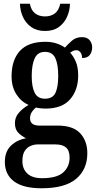

<svg xmlns="http://www.w3.org/2000/svg" viewBox="-20 -772 519 1029"><path d="M203 237Q104 237 55 200Q6 163 6 96Q6 40 39 8.5Q72 -23 120 -31Q98 -41 79 -59.5Q60 -78 60 -112Q60 -143 80 -166.5Q100 -190 133 -210Q93 -227 67.5 -267Q42 -307 42 -363Q42 -450 86.5 -499Q131 -548 223 -548Q256 -548 282 -539.5Q308 -531 328 -517Q343 -534 365 -553.5Q387 -573 419 -573Q447 -573 460.5 -556.5Q474 -540 474 -518Q474 -496 462 -478.5Q450 -461 420 -461Q420 -480 411 -491.5Q402 -503 390 -503Q379 -503 371 -499Q363 -495 356 -490Q374 -470 386.5 -441Q399 -412 399 -367Q399 -290 356 -240Q313 -190 223 -190Q213 -190 197.5 -191.5Q182 -193 173 -196Q162 -188 151.5 -173Q141 -158 141 -138Q141 -99 191 -99H288Q372 -99 410 -57.5Q448 -16 448 49Q448 136 388 186.5Q328 237 203 237ZM221 -243Q262 -243 277 -274Q292 -305 292 -365Q292 -427 276.5 -460.5Q261 -494 221 -494Q182 -494 166 -459.5Q150 -425 150 -364Q150 -306 166 -274.5Q182 -243 221 -243ZM205 183Q285 183 319 152Q353 121 353 73Q353 35 334 18.5Q315 2 278 2H182Q163 2 144 10Q125 18 112.5 37Q100 56 100 92Q100 133 126.5 158Q153 183 205 183ZM221 -606Q177 -606 147.5 -627Q118 -648 103 -681Q88 -714 87 -752H140Q147 -716 168.5 -700Q190 -684 221 -684Q253 -684 274 -700Q295 -716 303 -752H355Q354 -714 339 -681Q324 -648 295 -627Q266 -606 221 -606Z"/></svg>

Font: Noto Serif Lao Condensed SemiBold
Style: Regular
Weight: 600
Width: 3
Designer: Monotype Design Team
Foundry: Monotype Imaging Inc.
Version: Version 2.003; ttfautohint (v1.8.4.7-5d5b)